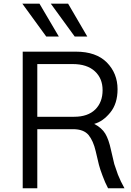

<svg xmlns="http://www.w3.org/2000/svg" viewBox="-20 -1008 700 1028"><path d="M99.6 -988.3Q123 -988.3 191.4 -988.3Q217.8 -944.3 294.9 -812.5Q278.3 -812.5 227.5 -812.5Q195.3 -856.4 99.6 -988.3ZM252 -988.3Q275.4 -988.3 344.7 -988.3Q370.1 -944.3 447.3 -812.5Q430.7 -812.5 379.9 -812.5Q347.7 -856.4 252 -988.3ZM179.7 -382.8Q228.5 -382.8 377 -382.8Q450.2 -382.8 490.2 -421.9Q529.3 -460.9 529.3 -525.4Q529.3 -587.9 488.3 -626Q446.3 -665 369.1 -665Q305.7 -665 179.7 -665Q179.7 -594.7 179.7 -382.8ZM101.6 0Q101.6 -182.6 101.6 -731.4Q172.9 -731.4 386.7 -731.4Q494.1 -731.4 551.8 -673.8Q609.4 -615.2 609.4 -530.3Q609.4 -453.1 570.3 -405.3Q531.2 -357.4 484.4 -344.7Q525.4 -323.2 543.9 -292Q562.5 -260.7 574.2 -205.1Q586.9 -150.4 591.8 -129.9Q597.7 -110.4 611.3 -73.2Q626 -36.1 646.5 0Q617.2 0 558.6 0Q542 -31.2 529.3 -66.4Q515.6 -102.5 509.8 -125Q503.9 -148.4 492.2 -199.2Q479.5 -253.9 454.1 -285.2Q427.7 -316.4 371.1 -316.4Q307.6 -316.4 179.7 -316.4Q179.7 -237.3 179.7 0Q160.2 0 101.6 0Z"/></svg>

Font: Gothic A1
Style: Regular
Weight: 400
Designer: HanYang I&C Co.,Ltd.
Version: Version 2.50